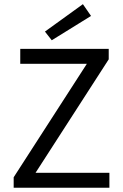

<svg xmlns="http://www.w3.org/2000/svg" viewBox="-20 -887 579 907"><path d="M44.6 0V-49.6L390.3 -585.6H75.7V-656.3H493.6V-606.7L147.9 -70.7H496.8V0ZM224.5 -696.8 192.3 -737.8 371.6 -867.3 410 -811.7Z"/></svg>

Font: Source Sans 3 Variable
Style: Regular
Weight: 200
Designer: Paul D. Hunt
Foundry: Adobe Systems Incorporated
Version: Version 3.026